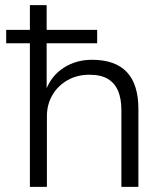

<svg xmlns="http://www.w3.org/2000/svg" viewBox="-20 -725 646 745"><path d="M96 0V-557H4V-609H96V-705H161V-609H357V-557H161V-375H158Q179 -431 227 -462Q275 -493 337 -493Q427 -493 472 -445.5Q517 -398 517 -302V0H451V-298Q451 -341 438.5 -371.5Q426 -402 399 -418.5Q372 -435 327 -435Q279 -435 241.5 -413.5Q204 -392 183 -355.5Q162 -319 162 -274V0Z"/></svg>

Font: Nunito Sans 9pt Light
Style: Regular
Weight: 300
Version: Version 3.101;gftools[0.9.27]